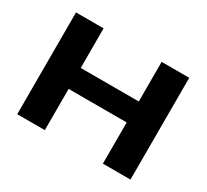

<svg xmlns="http://www.w3.org/2000/svg" viewBox="-118 -748 999 928"><g transform="rotate(30 381.0 -284.0)"><path d="M65 0H219V-230H543V0H697V-568H543V-347H219V-568H65Z"/></g></svg>

Font: Bounded Med
Style: Regular
Weight: 500
Designer: Vlad Churkin
Version: Version 3.0